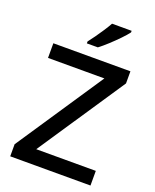

<svg xmlns="http://www.w3.org/2000/svg" viewBox="-169 -1037 916 1133"><g transform="rotate(20 289.0 -470.5)"><path d="M541 0H37V-76L402 -622H48V-714H532V-638L167 -92H541ZM457 -931Q443 -912 415.5 -883.5Q388 -855 357.5 -827Q327 -799 303 -781H234V-793Q249 -812 267.5 -838Q286 -864 304 -891.5Q322 -919 334 -941H457Z"/></g></svg>

Font: Noto Sans Syriac Medium
Style: Regular
Weight: 500
Designer: Patrick Giasson and the Monotype Design Team
Foundry: Monotype Imaging Inc.
Version: Version 3.000; ttfautohint (v1.8.4.7-5d5b)